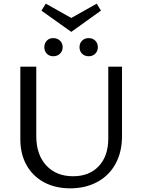

<svg xmlns="http://www.w3.org/2000/svg" viewBox="-20 -1022 774 1048"><path d="M91 -262V-658H178V-279Q178 -178 232.5 -119Q287 -60 379 -60Q468 -60 519.5 -115.5Q571 -171 571 -265V-658H646V-279Q646 -193 611 -128.5Q576 -64 511.5 -29Q447 6 363 6Q282 6 220.5 -27Q159 -60 125 -120.5Q91 -181 91 -262ZM531 -964 369 -848 206 -964 230 -1002 369 -924 508 -1002ZM322 -764Q322 -743 307.5 -729Q293 -715 271 -715Q249 -715 235.5 -729Q222 -743 222 -764Q222 -786 235.5 -800Q249 -814 271 -814Q293 -814 307.5 -800Q322 -786 322 -764ZM514 -764Q514 -743 500 -729Q486 -715 464 -715Q442 -715 428 -729Q414 -743 414 -764Q414 -786 428 -800Q442 -814 464 -814Q486 -814 500 -800Q514 -786 514 -764Z"/></svg>

Font: Ysabeau Medium
Style: Regular
Weight: 500
Designer: Christian Thalmann (Catharsis Fonts)
Version: Version 0.003